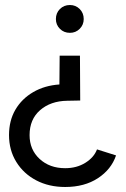

<svg xmlns="http://www.w3.org/2000/svg" viewBox="-20 -533 503 766"><path d="M299 -311 300 -132 248 -131Q182 -130 140 -93.5Q98 -57 98 6Q98 64 138 101Q178 138 240 138Q286 138 320.5 116.5Q355 95 367 63L443 87Q424 143 370.5 178Q317 213 240 213Q175 213 124.5 186.5Q74 160 45 113Q16 66 16 6Q16 -52 41.5 -95.5Q67 -139 112.5 -165.5Q158 -192 217 -196L218 -311ZM259 -513Q282 -513 298 -497Q314 -481 314 -457Q314 -434 298 -418Q282 -402 259 -402Q235 -402 219 -418Q203 -434 203 -457Q203 -481 219 -497Q235 -513 259 -513Z"/></svg>

Font: Figtree
Style: Regular
Weight: 400
Designer: Erik Kennedy
Foundry: Erik Kennedy
Version: Version 2.002